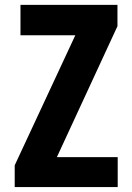

<svg xmlns="http://www.w3.org/2000/svg" viewBox="-20 -763 540 783"><path d="M40 0V-88.9L287.1 -619.1H63.5V-743.2H459V-656.2L211.9 -122.1H460V0Z"/></svg>

Font: Gen Shin Gothic Monospace Bold
Style: Bold
Weight: 700
Designer: [Source Han Sans]
Ryoko NISHIZUKA  (kana & ideographs); Paul D. Hunt (Latin, Greek & Cyrillic); Wenlong ZHANG  (bopomofo
Version: Version 1.002.20150607